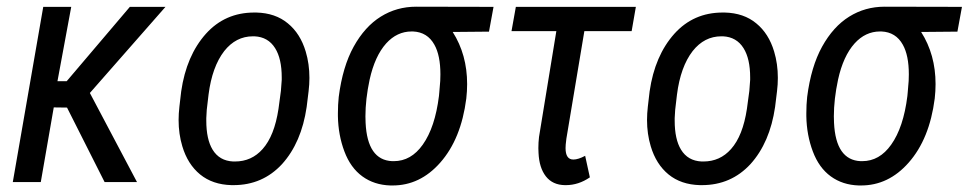

<svg xmlns="http://www.w3.org/2000/svg" viewBox="-20 -549 2921 579"><path d="M182.1 -224.6 142.1 -225.1 103 0H18.6L110.4 -528.3H194.8L153.3 -304.2H181.2L371.6 -528.3H479L251 -268.6L393.1 0H295.4Z M608.9 -263.7 603.5 -217.8 602.1 -192.9Q602.1 -189 602.1 -185.1Q602.1 -128.9 621.1 -97.7Q641.6 -64 683.1 -62Q686 -62 688.5 -62Q738.8 -62 772 -99.6Q807.6 -139.6 819.8 -220.7L827.1 -274.9L829.6 -308.1Q829.6 -312 829.6 -315.4Q829.6 -372.1 809.6 -403.8Q788.6 -437.5 747.6 -439.5Q745.1 -439.5 742.7 -439.5Q691.4 -439.5 656.2 -395Q619.6 -347.7 608.9 -263.7ZM521 -227.1 526.4 -273.4Q542 -381.3 601.1 -447.3Q658.7 -511.2 746.6 -511.2Q749.5 -511.2 752.9 -511.2Q810.5 -509.8 848.1 -478.5Q885.7 -447.8 901.9 -393.6Q913.1 -356.4 913.1 -314Q913.1 -294.4 910.6 -273.9L904.8 -226.6Q889.2 -119.1 830.6 -54.2Q772 9.3 684.1 9.3Q681.2 9.3 678.2 9.3Q621.1 7.8 583.5 -22.9Q545.9 -53.7 529.8 -107.9Q518.6 -145 518.6 -187Q518.6 -206.5 521 -227.1Z M1082.5 -178.7Q1087.9 -66.4 1162.6 -63Q1165 -63 1167.5 -63Q1219.7 -63 1254.9 -112.8Q1292 -165 1303.7 -259.3L1304.7 -270L1307.6 -305.2Q1308.1 -314.9 1308.1 -324.7Q1308.1 -381.8 1290 -414.1Q1269 -452.1 1225.6 -454.1Q1223.1 -454.1 1221.2 -454.1Q1177.2 -454.1 1144.5 -418Q1110.4 -379.9 1094.7 -309.1Q1082 -249.5 1082 -198.2Q1082 -188.5 1082.5 -178.7ZM1454.6 -453.6 1345.2 -452.6Q1388.7 -384.3 1388.7 -295.4Q1388.7 -274.4 1386.2 -252Q1370.6 -129.9 1307.6 -58.6Q1246.6 10.7 1163.1 10.3Q1160.2 10.3 1157.2 10.3Q1108.4 8.8 1072.8 -17.1Q1037.1 -43 1018.6 -92.3Q1000 -141.6 999 -198.7Q999 -203.1 999 -207.5Q999 -233.4 1001.5 -256.8Q1013.2 -348.1 1046.6 -408.4Q1080.1 -468.8 1128.2 -498.8Q1176.3 -528.8 1234.9 -528.8L1468.3 -528.3Z M1884.8 -455.1H1742.2L1688 -130.9L1686 -113.3Q1685.5 -107.4 1685.5 -102.5Q1685.5 -67.9 1709 -67.9Q1723.6 -67.9 1744.6 -79.1L1758.8 -14.2Q1724.6 9.3 1686.5 9.3Q1685.1 9.3 1683.6 9.3Q1646.5 8.8 1626.2 -17.1Q1606 -43 1604 -87.9Q1603.5 -95.2 1603.5 -102.1Q1603.5 -119.6 1605.5 -136.2L1657.7 -455.1H1522.5L1535.6 -528.3H1897.5Z M2021.5 -263.7 2016.1 -217.8 2014.6 -192.9Q2014.6 -189 2014.6 -185.1Q2014.6 -128.9 2033.7 -97.7Q2054.2 -64 2095.7 -62Q2098.6 -62 2101.1 -62Q2151.4 -62 2184.6 -99.6Q2220.2 -139.6 2232.4 -220.7L2239.7 -274.9L2242.2 -308.1Q2242.2 -312 2242.2 -315.4Q2242.2 -372.1 2222.2 -403.8Q2201.2 -437.5 2160.2 -439.5Q2157.7 -439.5 2155.3 -439.5Q2104 -439.5 2068.8 -395Q2032.2 -347.7 2021.5 -263.7ZM1933.6 -227.1 1939 -273.4Q1954.6 -381.3 2013.7 -447.3Q2071.3 -511.2 2159.2 -511.2Q2162.1 -511.2 2165.5 -511.2Q2223.1 -509.8 2260.7 -478.5Q2298.3 -447.8 2314.5 -393.6Q2325.7 -356.4 2325.7 -314Q2325.7 -294.4 2323.2 -273.9L2317.4 -226.6Q2301.8 -119.1 2243.2 -54.2Q2184.6 9.3 2096.7 9.3Q2093.8 9.3 2090.8 9.3Q2033.7 7.8 1996.1 -22.9Q1958.5 -53.7 1942.4 -107.9Q1931.2 -145 1931.2 -187Q1931.2 -206.5 1933.6 -227.1Z M2495.1 -178.7Q2500.5 -66.4 2575.2 -63Q2577.6 -63 2580.1 -63Q2632.3 -63 2667.5 -112.8Q2704.6 -165 2716.3 -259.3L2717.3 -270L2720.2 -305.2Q2720.7 -314.9 2720.7 -324.7Q2720.7 -381.8 2702.6 -414.1Q2681.6 -452.1 2638.2 -454.1Q2635.7 -454.1 2633.8 -454.1Q2589.8 -454.1 2557.1 -418Q2522.9 -379.9 2507.3 -309.1Q2494.6 -249.5 2494.6 -198.2Q2494.6 -188.5 2495.1 -178.7ZM2867.2 -453.6 2757.8 -452.6Q2801.3 -384.3 2801.3 -295.4Q2801.3 -274.4 2798.8 -252Q2783.2 -129.9 2720.2 -58.6Q2659.2 10.7 2575.7 10.3Q2572.8 10.3 2569.8 10.3Q2521 8.8 2485.4 -17.1Q2449.7 -43 2431.2 -92.3Q2412.6 -141.6 2411.6 -198.7Q2411.6 -203.1 2411.6 -207.5Q2411.6 -233.4 2414.1 -256.8Q2425.8 -348.1 2459.2 -408.4Q2492.7 -468.8 2540.8 -498.8Q2588.9 -528.8 2647.5 -528.8L2880.9 -528.3Z"/></svg>

Font: MAUL Condensed Italic
Style: Condenced Regular Italic
Weight: 400
Italic angle: -12°
Designer: MAUL
Version: Version 1.0; 2020; ttfautohint (v1.8.3)